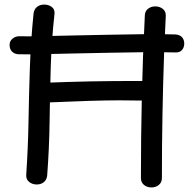

<svg xmlns="http://www.w3.org/2000/svg" viewBox="-20 -802 849 842"><path d="M127 -741Q129 -761 142 -771.5Q155 -782 174 -782Q193 -782 207 -771.5Q221 -761 219 -741Q206 -624 202.5 -506Q199 -388 197.5 -270.5Q196 -153 187 -34Q186 -21 180 -12Q174 -3 164 2Q154 7 141 7Q122 7 108 -4Q94 -15 95 -35Q103 -153 105 -270Q107 -387 111 -504.5Q115 -622 127 -741ZM172 -352Q161 -352 151.5 -357.5Q142 -363 136.5 -373.5Q131 -384 131 -398Q131 -421 144.5 -429.5Q158 -438 173 -439Q229 -441 275.5 -442.5Q322 -444 371 -445Q420 -446 480.5 -446.5Q541 -447 623 -447Q640 -447 652 -436Q664 -425 664 -408Q664 -386 654.5 -376Q645 -366 630.5 -363.5Q616 -361 600 -361Q559 -362 503 -362Q447 -362 366.5 -359.5Q286 -357 172 -352ZM615 -732Q615 -752 628.5 -763Q642 -774 661 -774Q680 -774 694 -763Q708 -752 707 -732Q705 -694 703.5 -655.5Q702 -617 700 -578Q695 -439 692.5 -300Q690 -161 690 -21Q690 -2 676.5 9Q663 20 644 20Q625 20 611.5 9Q598 -2 598 -21Q598 -200 602 -377.5Q606 -555 615 -732ZM64 -564Q45 -564 33.5 -575Q22 -586 22 -605Q22 -622 35 -632.5Q48 -643 64 -643Q108 -642 169.5 -643.5Q231 -645 303 -646.5Q375 -648 452 -649.5Q529 -651 604.5 -652Q680 -653 748 -651Q768 -650 778 -639Q788 -628 788 -611Q788 -594 778 -582.5Q768 -571 748 -572Q680 -574 604.5 -573Q529 -572 452 -570.5Q375 -569 303 -567.5Q231 -566 169.5 -564.5Q108 -563 64 -564Z"/></svg>

Font: Playpen Sans Arabic
Style: Regular
Weight: 400
Designer: Azza Alameddine, Laura Meseguer, Veronika Burian, José Scaglione
Foundry: TypeTogether
Version: Version 2.000